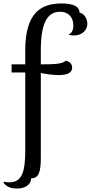

<svg xmlns="http://www.w3.org/2000/svg" viewBox="-46 -840 525 1110"><path d="M21 -468V-421H100V27C100 150 83 214 8 214C-1 214 -17 213 -23 210L-26 215C-9 243 25 250 52 250C104 250 134 224 134 191C181 191 190 149 190 68V-418C216 -413 254 -406 292 -406C342 -406 371 -418 371 -449C371 -464 364 -483 334 -489C313 -470 273 -468 190 -468V-551C190 -729 241 -772 300 -772C355 -772 378 -734 378 -693C378 -667 369 -648 353 -642V-638C364 -636 374 -635 382 -635C428 -635 459 -666 459 -702C459 -727 444 -762 414 -767C414 -799 384 -820 310 -820C192 -820 100 -767 100 -549V-468Z"/></svg>

Font: Milonga
Style: Regular
Weight: 400
Designer: Pablo Impallari, Brenda Gallo, Rodrigo Fuenzalida
Foundry: Pablo Impallari, Brenda Gallo, Rodrigo Fuenzalida
Version: Version 1.000